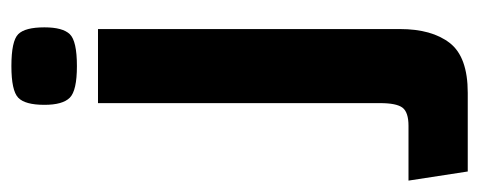

<svg xmlns="http://www.w3.org/2000/svg" viewBox="-305 -390 841 337"><g transform="rotate(-90 115.5 -221.5)"><path d="M-17 179 -33 75H63Q87 75 95 64.5Q103 54 103 25V-470H233V60Q233 116 208.5 147.5Q184 179 121 179ZM168 -507Q125 -507 112.5 -519.5Q100 -532 100 -564Q100 -598 112.5 -610Q125 -622 168 -622Q212 -622 224 -610Q236 -598 236 -564Q236 -532 224 -519.5Q212 -507 168 -507Z"/></g></svg>

Font: Smooch Sans Thin ExtraBold
Style: Regular
Weight: 800
Version: Version 1.010